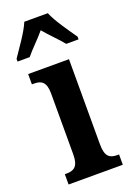

<svg xmlns="http://www.w3.org/2000/svg" viewBox="-161 -821 600 875"><g transform="rotate(-20 138.5 -383.0)"><path d="M-14 -619V-606H45C67 -634 108 -672 134 -704C158 -674 204 -630 222 -606H282V-619C256 -657 209 -721 191 -766H77C59 -721 11 -657 -14 -619ZM13 0H276V-50H267C232 -50 210 -63 210 -122V-536H12V-486H24C57 -486 80 -473 80 -418V-121C80 -63 57 -50 22 -50H13Z"/></g></svg>

Font: Noto Serif Lao ExtraCondensed
Style: Bold
Weight: 700
Width: 2
Designer: Monotype Design Team
Foundry: Monotype Imaging Inc.
Version: Version 2.003